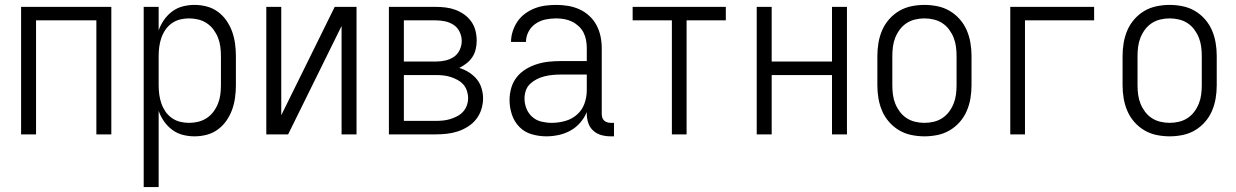

<svg xmlns="http://www.w3.org/2000/svg" viewBox="-20 -548 5040 783"><path d="M66 0V-520H434V0H373V-465H127V0Z M566 215V-520H627V-424Q635 -447 649 -467Q663 -487 682.5 -501.5Q702 -516 725.5 -522Q749 -528 773 -528Q799 -528 823.5 -521.5Q848 -515 868.5 -500Q889 -485 903.5 -464Q918 -443 926.5 -419.5Q935 -396 938.5 -370.5Q942 -345 942 -320V-200Q942 -175 938.5 -149.5Q935 -124 926.5 -100.5Q918 -77 903.5 -56Q889 -35 868.5 -20Q848 -5 823.5 1.5Q799 8 773 8Q749 8 725.5 2Q702 -4 682.5 -18.5Q663 -33 649 -53Q635 -73 627 -96V215ZM751 -47Q770 -47 788.5 -51.5Q807 -56 823 -66.5Q839 -77 850.5 -92.5Q862 -108 869 -125.5Q876 -143 878.5 -162Q881 -181 881 -200V-320Q881 -339 878.5 -358Q876 -377 869 -394.5Q862 -412 850.5 -427.5Q839 -443 823 -453.5Q807 -464 788.5 -468.5Q770 -473 751 -473Q732 -473 714 -468.5Q696 -464 680.5 -453Q665 -442 654.5 -426.5Q644 -411 638 -393.5Q632 -376 629.5 -357.5Q627 -339 627 -320V-200Q627 -181 629.5 -162.5Q632 -144 638 -126.5Q644 -109 654.5 -93.5Q665 -78 680.5 -67Q696 -56 714 -51.5Q732 -47 751 -47Z M1066 0V-520H1127V-78L1345 -520H1434V0H1373V-442L1155 0Z M1566 0V-520H1757Q1777 -520 1797.5 -517.5Q1818 -515 1837 -508Q1856 -501 1873 -489Q1890 -477 1902 -460Q1914 -443 1919 -423Q1924 -403 1924 -382Q1924 -365 1920 -347.5Q1916 -330 1906.5 -315.5Q1897 -301 1883 -290Q1869 -279 1853 -271Q1873 -265 1891.5 -253.5Q1910 -242 1923.5 -226Q1937 -210 1943.5 -189Q1950 -168 1950 -147Q1950 -124 1943 -102Q1936 -80 1922 -62Q1908 -44 1888 -31.5Q1868 -19 1846.5 -12Q1825 -5 1802 -2.5Q1779 0 1757 0ZM1757 -297Q1776 -297 1795 -301Q1814 -305 1830 -315.5Q1846 -326 1854.5 -344Q1863 -362 1863 -381Q1863 -400 1854.5 -418Q1846 -436 1830 -446.5Q1814 -457 1795 -461Q1776 -465 1757 -465H1627V-297ZM1627 -55H1757Q1772 -55 1787 -56.5Q1802 -58 1816.5 -62.5Q1831 -67 1844.5 -74Q1858 -81 1868.5 -92.5Q1879 -104 1884 -118.5Q1889 -133 1889 -148Q1889 -163 1884 -178Q1879 -193 1869 -204Q1859 -215 1845 -222.5Q1831 -230 1816.5 -234.5Q1802 -239 1787 -240.5Q1772 -242 1757 -242H1627Z M2208 8Q2178 8 2148.5 -0.5Q2119 -9 2098 -30.5Q2077 -52 2067.5 -81Q2058 -110 2058 -140Q2058 -165 2065 -189.5Q2072 -214 2087.5 -233.5Q2103 -253 2124.5 -266Q2146 -279 2170 -286.5Q2194 -294 2218.5 -296.5Q2243 -299 2268 -299H2373V-352Q2373 -368 2370 -384.5Q2367 -401 2359.5 -415.5Q2352 -430 2339.5 -441.5Q2327 -453 2312.5 -460Q2298 -467 2281.5 -470Q2265 -473 2248 -473Q2226 -473 2204.5 -468.5Q2183 -464 2164.5 -451.5Q2146 -439 2135.5 -419Q2125 -399 2125 -377H2064Q2064 -399 2071 -420.5Q2078 -442 2090.5 -460.5Q2103 -479 2121.5 -492.5Q2140 -506 2160.5 -514Q2181 -522 2203.5 -525Q2226 -528 2248 -528Q2273 -528 2297 -524Q2321 -520 2343 -510Q2365 -500 2383 -483.5Q2401 -467 2412.5 -445.5Q2424 -424 2429 -400Q2434 -376 2434 -352V-84Q2434 -76 2436 -69Q2438 -62 2443 -57Q2448 -52 2455.5 -49.5Q2463 -47 2470 -47H2484V8H2470Q2451 8 2432.5 3Q2414 -2 2399.5 -15Q2385 -28 2379 -46.5Q2373 -65 2373 -84V-91Q2363 -67 2346 -47.5Q2329 -28 2306.5 -15.5Q2284 -3 2258.5 2.5Q2233 8 2208 8ZM2230 -47Q2257 -47 2284.5 -54.5Q2312 -62 2333 -80.5Q2354 -99 2363.5 -125.5Q2373 -152 2373 -180V-244H2268Q2252 -244 2235 -242.5Q2218 -241 2201.5 -237Q2185 -233 2170 -225.5Q2155 -218 2142.5 -206.5Q2130 -195 2124.5 -179Q2119 -163 2119 -146Q2119 -125 2127 -105Q2135 -85 2151 -71Q2167 -57 2188 -52Q2209 -47 2230 -47Z M2720 0V-465H2560V-520H2940V-465H2780V0Z M3066 0V-520H3127V-297H3373V-520H3434V0H3373V-242H3127V0Z M3750 8Q3723 8 3696.5 2.5Q3670 -3 3647 -16.5Q3624 -30 3606 -50.5Q3588 -71 3577.5 -95.5Q3567 -120 3562.5 -146.5Q3558 -173 3558 -200V-320Q3558 -347 3562.5 -373.5Q3567 -400 3577.5 -424.5Q3588 -449 3606 -469.5Q3624 -490 3647 -503.5Q3670 -517 3696.5 -522.5Q3723 -528 3750 -528Q3777 -528 3803.5 -522.5Q3830 -517 3853 -503.5Q3876 -490 3894 -469.5Q3912 -449 3922.5 -424.5Q3933 -400 3937.5 -373.5Q3942 -347 3942 -320V-200Q3942 -173 3937.5 -146.5Q3933 -120 3922.5 -95.5Q3912 -71 3894 -50.5Q3876 -30 3853 -16.5Q3830 -3 3803.5 2.5Q3777 8 3750 8ZM3750 -47Q3769 -47 3788 -51.5Q3807 -56 3823 -66.5Q3839 -77 3850.5 -92.5Q3862 -108 3869 -125.5Q3876 -143 3878.5 -162Q3881 -181 3881 -200V-320Q3881 -339 3878.5 -358Q3876 -377 3869 -394.5Q3862 -412 3850.5 -427.5Q3839 -443 3823 -453.5Q3807 -464 3788 -468.5Q3769 -473 3750 -473Q3731 -473 3712 -468.5Q3693 -464 3677 -453.5Q3661 -443 3649.5 -427.5Q3638 -412 3631 -394.5Q3624 -377 3621.5 -358Q3619 -339 3619 -320V-200Q3619 -181 3621.5 -162Q3624 -143 3631 -125.5Q3638 -108 3649.5 -92.5Q3661 -77 3677 -66.5Q3693 -56 3712 -51.5Q3731 -47 3750 -47Z M4100 0V-520H4442V-465H4160V0Z M4750 8Q4723 8 4696.5 2.5Q4670 -3 4647 -16.5Q4624 -30 4606 -50.5Q4588 -71 4577.5 -95.5Q4567 -120 4562.5 -146.5Q4558 -173 4558 -200V-320Q4558 -347 4562.5 -373.5Q4567 -400 4577.5 -424.5Q4588 -449 4606 -469.5Q4624 -490 4647 -503.5Q4670 -517 4696.5 -522.5Q4723 -528 4750 -528Q4777 -528 4803.5 -522.5Q4830 -517 4853 -503.5Q4876 -490 4894 -469.5Q4912 -449 4922.5 -424.5Q4933 -400 4937.5 -373.5Q4942 -347 4942 -320V-200Q4942 -173 4937.5 -146.5Q4933 -120 4922.5 -95.5Q4912 -71 4894 -50.5Q4876 -30 4853 -16.5Q4830 -3 4803.5 2.5Q4777 8 4750 8ZM4750 -47Q4769 -47 4788 -51.5Q4807 -56 4823 -66.5Q4839 -77 4850.5 -92.5Q4862 -108 4869 -125.5Q4876 -143 4878.5 -162Q4881 -181 4881 -200V-320Q4881 -339 4878.5 -358Q4876 -377 4869 -394.5Q4862 -412 4850.5 -427.5Q4839 -443 4823 -453.5Q4807 -464 4788 -468.5Q4769 -473 4750 -473Q4731 -473 4712 -468.5Q4693 -464 4677 -453.5Q4661 -443 4649.5 -427.5Q4638 -412 4631 -394.5Q4624 -377 4621.5 -358Q4619 -339 4619 -320V-200Q4619 -181 4621.5 -162Q4624 -143 4631 -125.5Q4638 -108 4649.5 -92.5Q4661 -77 4677 -66.5Q4693 -56 4712 -51.5Q4731 -47 4750 -47Z"/></svg>

Font: Iosevka SS18 Light
Style: Regular
Weight: 300
Monospace: yes
Designer: Belleve Invis
Foundry: Belleve Invis
Version: Version 25.1.1; ttfautohint (v1.8.4)